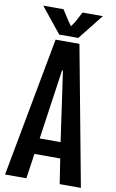

<svg xmlns="http://www.w3.org/2000/svg" viewBox="-108 -1075 683 1131"><g transform="rotate(10 233.5 -509.5)"><path d="M162.1 -834H304.7L460.4 0H333.5L310.5 -149.4H156.2L134.3 0H6.8ZM295.9 -244.6 236.3 -662.1H231L170.9 -244.6ZM290.5 -1018.6H412.1L292 -867.2H177.7L55.7 -1018.6H176.8L217.8 -955.1L237.3 -927.7L256.8 -955.1Z"/></g></svg>

Font: Fjalla One
Style: Regular
Weight: 400
Designer: Irina Smirnova, Eben Sorkin
Foundry: Sorkin Type
Version: Version 1.002; ttfautohint (v1.8.4.7-5d5b);gftools[0.9.25]